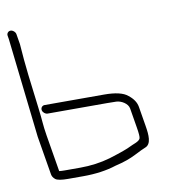

<svg xmlns="http://www.w3.org/2000/svg" viewBox="-72 -586 604 645"><g transform="rotate(-10 230.0 -264.0)"><path d="M62.2 -245C63.5 -237.1 71.8 -230 79.7 -230H282.5C293.2 -230 303.6 -229.8 313.7 -229.5C331.2 -228.9 352.8 -215.9 355.7 -199L366.8 -132C370.3 -111.3 371.1 -98.7 369.4 -94.2C365.4 -83.5 344.3 -78.8 332.7 -72.5C324.8 -68.2 301.9 -59.3 258.7 -46C226.7 -36.7 191.5 -32 156.7 -32H104.7C96.7 -32 89.9 -32.3 84.5 -33L63.5 -159C57.4 -195.9 58.7 -206.5 52.4 -256.3C42.2 -337.1 33.6 -403 28.7 -476L22.9 -511C21.6 -518.9 13.3 -526 5.4 -526C-2.5 -526 -8.4 -518.9 -7.1 -511L-5.1 -499L33.5 -159L55.5 -27C56.6 -20.3 60.3 -14.5 66.5 -9.5C72.7 -4.5 87.1 -2 109.7 -2H161.7C203.1 -2 241.8 -7.3 274.2 -18C304 -24.8 326.2 -33 344.6 -42.4C362.9 -51.8 375.6 -57.9 382.7 -60.5C404.9 -68.8 402 -100.7 396.8 -132L385.7 -199C383.1 -214.6 373.7 -228.6 357.7 -241C342.9 -253.7 316.2 -260 277.5 -260H74.7C66.8 -260 60.9 -252.9 62.2 -245Z"/></g></svg>

Font: MewTooHand
Style: WideLta
Weight: 400
Designer: Mew Too, Robert Jablonski
Version: Version 0.77